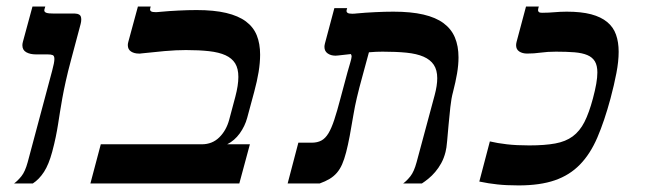

<svg xmlns="http://www.w3.org/2000/svg" viewBox="-20 -560 1990 586"><path d="M139.2 -96.2Q128.9 -58.1 114.3 -35.4Q99.6 -12.7 80.1 0H22.9Q34.2 -8.3 45.4 -22.2Q56.6 -36.1 64.5 -64.9L139.2 -344.2Q142.6 -356.9 144.3 -365.7Q146 -374.5 146 -379.9Q146 -389.6 140.9 -391.8Q135.7 -394 125 -394H89.4Q71.8 -394 60.1 -400.6Q48.3 -407.2 48.3 -421.9Q48.3 -426.3 49.8 -432.1L79.1 -540H118.2L115.7 -531.7Q115.2 -530.8 115.2 -528.3Q115.2 -523.4 121.3 -521Q127.4 -518.6 146 -518.6H209Q216.3 -518.6 222.2 -515.1Q228 -511.7 228 -500.5Q228 -494.1 226.1 -486.8L197.3 -378.9Q187 -340.8 180.7 -312Q174.3 -283.2 170.2 -260.3Q166 -237.3 163.1 -218.3Q160.2 -199.2 157.2 -180.7Q154.3 -162.1 150.1 -141.8Q146 -121.6 139.2 -96.2Z M469.2 -523.9Q495.6 -526.4 524.7 -527.8Q553.7 -529.3 580.1 -529.3Q633.3 -529.3 670.4 -520.5Q707.5 -511.7 730.5 -494.6Q753.4 -477.5 763.7 -452.1Q773.9 -426.8 773.9 -393.1Q773.9 -368.7 769.3 -340.3Q764.6 -312 755.9 -279.8L734.4 -200.2Q727.5 -174.8 711.7 -152.8Q695.8 -130.9 673.3 -119.6H742.7L710.4 0H255.9L287.6 -119.6H595.7Q627.9 -119.6 649.4 -140.9Q670.9 -162.1 679.7 -195.3L698.2 -264.6Q707.5 -299.8 707.5 -325.2Q707.5 -350.6 697.8 -366.5Q688 -382.3 668.2 -391.4Q648.4 -400.4 618.2 -403.8Q587.9 -407.2 547.4 -407.2Q518.1 -407.2 482.4 -404.1Q446.8 -400.9 411.6 -397Q409.7 -396.5 407.7 -396.5Q405.8 -396.5 403.8 -396.5Q389.6 -396.5 379.9 -402.8Q370.1 -409.2 370.1 -422.4Q370.1 -426.8 371.6 -432.1L400.9 -540H439.9L438.5 -534.7Q438 -533.2 438 -531.2Q438 -527.3 441.7 -525.1Q445.3 -522.9 455.6 -522.9Q458 -522.9 461.7 -523.2Q465.3 -523.4 469.2 -523.9Z M1339.8 -96.2Q1335 -77.1 1326.7 -62Q1318.4 -46.9 1308.3 -35.2Q1298.3 -23.4 1287.8 -14.9Q1277.3 -6.3 1267.6 0H1210.4Q1221.7 -8.3 1232.7 -22.2Q1243.7 -36.1 1251.5 -64.9L1306.6 -269.5Q1314.5 -298.8 1314.5 -321.3Q1314.5 -346.2 1304 -362.1Q1293.5 -377.9 1272.7 -387Q1252 -396 1220.7 -399.2Q1189.5 -402.3 1147.9 -402.3Q1138.2 -402.3 1127.7 -401.9Q1117.2 -401.4 1106 -400.4L1086.9 -330.1Q1081.1 -309.6 1076.9 -293Q1072.8 -276.4 1069.3 -262.2Q1065.9 -248 1063.5 -235.8Q1061 -223.6 1059.1 -211.9Q1052.7 -173.8 1047.4 -145.3Q1042 -116.7 1036.4 -95.2Q1030.8 -73.7 1024.2 -58.6Q1017.6 -43.5 1008.1 -32.5Q998.5 -21.5 985.8 -13.9Q973.1 -6.3 955.6 0H857.9L890.6 -124.5H931.2Q948.7 -124.5 960.9 -131.1Q973.1 -137.7 982.4 -153.1Q991.7 -168.5 1000.2 -194.3Q1008.8 -220.2 1019 -259.3L1040.5 -339.4Q1045.4 -357.4 1049.1 -369.1Q1052.7 -380.9 1053.2 -387.7Q1053.2 -391.6 1050.8 -395L1011.2 -390.6Q1008.8 -390.1 1003.9 -390.1Q989.7 -390.1 980 -397Q970.2 -403.8 970.2 -417Q970.2 -421.4 971.7 -427.2L1000.5 -535.2H1039.6L1038.1 -529.8Q1037.6 -528.8 1037.6 -526.9Q1037.6 -522.9 1041.3 -520.5Q1044.9 -518.1 1055.2 -518.1Q1058.1 -518.1 1061.5 -518.3Q1064.9 -518.6 1068.8 -519Q1095.2 -521.5 1124.8 -522.9Q1154.3 -524.4 1180.7 -524.4Q1234.4 -524.4 1272.2 -515.6Q1310.1 -506.8 1333.7 -489.3Q1357.4 -471.7 1368.4 -445.6Q1379.4 -419.4 1379.4 -384.8Q1379.4 -361.8 1375 -335.9Q1370.6 -310.1 1362.8 -279.8Q1357.4 -260.3 1354.5 -233.2Q1351.6 -206.1 1349.1 -179.2Q1346.7 -152.3 1344.7 -129.6Q1342.8 -106.9 1339.8 -96.2Z M1709.5 -524.4Q1753.9 -524.4 1784.2 -516.4Q1814.5 -508.3 1833.3 -492.7Q1852.1 -477.1 1860.1 -454.3Q1868.2 -431.6 1868.2 -401.9Q1868.2 -372.6 1861.3 -336.9Q1854.5 -301.3 1843.3 -259.3Q1824.7 -190.4 1803.2 -140.4Q1781.7 -90.3 1750.2 -57.9Q1718.8 -25.4 1673.6 -9.8Q1628.4 5.9 1562.5 5.9Q1543.5 5.9 1527.8 5.1Q1512.2 4.4 1498.3 2.9Q1484.4 1.5 1470.9 -0.7Q1457.5 -2.9 1442.9 -5.9L1475.1 -128.4Q1497.6 -123 1526.9 -119.6Q1556.2 -116.2 1595.2 -116.2Q1642.6 -116.2 1674.6 -122.1Q1706.5 -127.9 1728 -143.8Q1749.5 -159.7 1763.7 -187.5Q1777.8 -215.3 1789.6 -259.3Q1796.4 -284.7 1799.8 -304.2Q1803.2 -323.7 1803.2 -338.9Q1803.2 -359.9 1795.7 -372.6Q1788.1 -385.3 1772.7 -391.8Q1757.3 -398.4 1733.4 -400.4Q1709.5 -402.3 1676.8 -402.3Q1650.9 -402.3 1630.4 -399.4Q1609.9 -396.5 1588.9 -396.5Q1574.7 -396.5 1564.9 -402.8Q1555.2 -409.2 1555.2 -421.9Q1555.2 -426.3 1556.6 -432.1L1585.4 -540H1624.5L1623 -534.7Q1622.1 -530.8 1622.1 -529.3Q1622.1 -525.4 1624.8 -523.2Q1627.4 -521 1634.3 -521Q1645 -521 1654.3 -521.5Q1663.6 -522 1672.1 -522.7Q1680.7 -523.4 1689.7 -523.9Q1698.7 -524.4 1709.5 -524.4Z"/></svg>

Font: Arian AMU Serif
Style: Bold Italic
Weight: 700
Italic angle: -15°
Designer: Ruben Hakobyan (Tarumian)
Foundry: Ruben Hakobyan (Tarumian)
Version: Version 1.002